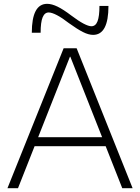

<svg xmlns="http://www.w3.org/2000/svg" viewBox="-20 -982 731 1002"><path d="M19 0 312 -730H380L672 0H618L347 -686H345L74 0ZM138 -219V-266H553V-219ZM466 -800Q442 -800 412.5 -815Q383 -830 340 -861Q304 -889 277 -903Q250 -917 234 -917Q213 -917 202.5 -891.5Q192 -866 192 -811H146Q146 -962 226 -962Q250 -962 280 -947.5Q310 -933 352 -901Q389 -873 415.5 -859Q442 -845 457 -845Q479 -845 489 -871Q499 -897 499 -951H546Q546 -800 466 -800Z"/></svg>

Font: M PLUS 1 Light
Style: Regular
Weight: 300
Designer: Coji Morishita
Foundry: UNDERFOREST DESIGN
Version: Version 1.001